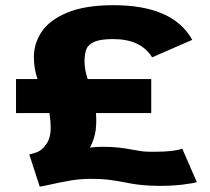

<svg xmlns="http://www.w3.org/2000/svg" viewBox="-20 -702 808 737"><path d="M735.5 -3Q725.5 1 684.5 6.2Q643.5 11.5 593.5 11.5Q581.5 11.5 555.5 10.5Q527 9 505.2 6Q483.5 3 456 -2.5Q422 -9 395.5 -12.2Q369 -15.5 330 -15.5Q288.5 -15.5 251 -9.2Q213.5 -3 170.5 7Q138.5 14 132.5 14.5L92.5 -109Q95.5 -110 117.2 -116.2Q139 -122.5 156.8 -147Q174.5 -171.5 174.5 -210.5Q174.5 -239.5 169.5 -268H41.5V-398.5H124Q110 -439 110 -483Q110 -535.5 140.2 -580.5Q170.5 -625.5 238.8 -653.8Q307 -682 414.5 -682Q644 -682.5 718 -549L564 -482Q520.5 -552 414.5 -552Q367.5 -552 343.8 -542.2Q320 -532.5 312.2 -514.5Q304.5 -496.5 304.5 -465.5Q304.5 -436 316.5 -398.5H560.5V-268H348.5Q349.5 -251 349.5 -241.5Q349.5 -221.5 347.5 -204Q343 -168.5 325 -135.5Q350.5 -138.5 372 -138.5Q409.5 -138.5 435.8 -135.5Q462 -132.5 491 -127Q512 -123 526.2 -121.2Q540.5 -119.5 557.5 -119.5H575Q648 -119.5 679.5 -131.5Z"/></svg>

Font: Anybody Wide
Style: Bold
Weight: 700
Width: 7
Designer: Tyler Finck
Foundry: Etcetera Type Company
Version: Version 1.000; ttfautohint (v1.8)